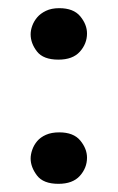

<svg xmlns="http://www.w3.org/2000/svg" viewBox="-20 -423 288 470"><path d="M55 -35Q55 -45 59 -56.5Q63 -68 71 -77.5Q79 -87 92.5 -93Q106 -99 125 -99Q160 -99 176.5 -79Q193 -59 193 -37Q193 -12 175.5 7.5Q158 27 123 27Q86 27 70.5 6.5Q55 -14 55 -35ZM55 -339Q55 -349 59 -360Q63 -371 71 -380.5Q79 -390 92.5 -396.5Q106 -403 125 -403Q160 -403 176.5 -383Q193 -363 193 -341Q193 -316 175.5 -296.5Q158 -277 123 -277Q86 -277 70.5 -297Q55 -317 55 -339Z"/></svg>

Font: Life Savers ExtraBold
Style: Regular
Weight: 800
Designer: Pablo Impallari, Rodrigo Fuenzalida, Brenda Gallo
Foundry: Pablo Impallari, Rodrigo Fuenzalida, Brenda Gallo
Version: Version 3.001; ttfautohint (v0.95) -l 8 -r 50 -G 200 -x 14 -